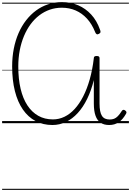

<svg xmlns="http://www.w3.org/2000/svg" viewBox="-20 -1166 1240 1817"><path d="M476 17Q387 17 316.5 -20.5Q246 -58 196.5 -129.5Q147 -201 121 -304Q95 -407 95 -537Q95 -626 110.5 -705Q126 -784 155.5 -852Q185 -920 227.5 -974.5Q270 -1029 322 -1067Q374 -1105 435.5 -1125.5Q497 -1146 565 -1146Q650 -1146 720 -1116Q790 -1086 843 -1028.5Q896 -971 926 -886Q932 -873 931 -863Q930 -853 917 -846Q903 -838 894.5 -843Q886 -848 881 -861Q850 -939 803 -990Q756 -1041 696 -1067Q636 -1093 565 -1093Q505 -1093 451.5 -1074.5Q398 -1056 352 -1021Q306 -986 269.5 -936.5Q233 -887 207 -825Q181 -763 167 -690.5Q153 -618 153 -537Q153 -419 175 -326Q197 -233 239.5 -168.5Q282 -104 342.5 -70Q403 -36 481 -36Q538 -36 590 -61Q642 -86 686.5 -134.5Q731 -183 767 -253Q803 -323 829 -414Q855 -505 868 -616Q868 -627 874.5 -631.5Q881 -636 895 -636Q909 -636 915.5 -631.5Q922 -627 922 -616V-186Q922 -146 927.5 -117Q933 -88 944.5 -70Q956 -52 974.5 -43.5Q993 -35 1018 -35Q1041 -35 1059.5 -42Q1078 -49 1095.5 -67Q1113 -85 1132 -115Q1138 -125 1146.5 -126.5Q1155 -128 1164 -121Q1175 -114 1176.5 -105.5Q1178 -97 1172 -88Q1157 -62 1140 -42Q1123 -22 1103.5 -9Q1084 4 1061.5 10.5Q1039 17 1013 17Q964 17 932 -4.5Q900 -26 884 -71Q868 -116 868 -186V-408Q843 -308 804.5 -229.5Q766 -151 715.5 -96Q665 -41 604.5 -12Q544 17 476 17ZM0 621H1200V631H0ZM0 -20H1200V0H0ZM0 -505H1200V-500H0ZM0 -1141H1200V-1131H0Z"/></svg>

Font: Playwrite BR Guides
Style: Regular
Weight: 400
Designer: Veronika Burian, José Scaglione
Foundry: TypeTogether
Version: Version 1.003